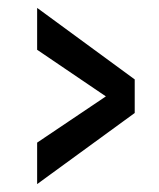

<svg xmlns="http://www.w3.org/2000/svg" viewBox="-20 -570 403 486"><path d="M74 -104V-209L248 -326L74 -444V-550L321 -369V-284Z"/></svg>

Font: Smooch Sans Thin ExtraBold
Style: Regular
Weight: 800
Version: Version 1.010